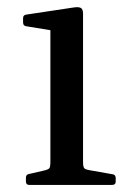

<svg xmlns="http://www.w3.org/2000/svg" viewBox="-20 -521 373 541"><path d="M122 0V-317H214V0ZM62 0Q53 0 53 -10V-20Q53 -30 63 -31L102 -40Q116 -43 119 -47Q122 -51 122 -65V-180H214V-64Q214 -51 217.5 -47Q221 -43 235 -41L297 -30Q306 -29 306 -19V-9Q306 0 296 0ZM122 -317V-463L140 -433L54 -447Q45 -448 45 -458V-470Q45 -479 55 -480L188 -500Q202 -502 208 -498.5Q214 -495 214 -482V-317Z"/></svg>

Font: Hahmlet
Style: Regular
Weight: 400
Designer: Minjoo Ham & Mark Frömberg
Foundry: hypertype
Version: Version 1.001; ttfautohint (v1.8.3)